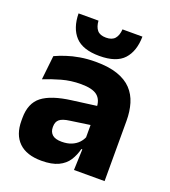

<svg xmlns="http://www.w3.org/2000/svg" viewBox="-129 -782 785 887"><g transform="rotate(20 263.5 -338.0)"><path d="M332.5 0 337 -123 333.5 -130.5V-284L332.5 -304Q332.5 -345 308.5 -364.5Q284.5 -384 228 -384Q178.5 -384 134 -371.5Q89.5 -359 50 -343L63 -461.5Q86.5 -472.5 115.8 -482.2Q145 -492 180.5 -498Q216 -504 256.5 -504Q321 -504 364.5 -489Q408 -474 434 -446.5Q460 -419 471.5 -380.8Q483 -342.5 483 -296.5V0ZM176 11.5Q102.5 11.5 64.5 -25.5Q26.5 -62.5 26.5 -131V-144.5Q26.5 -217 71.2 -251.8Q116 -286.5 213.5 -299L345.5 -316.5L354.5 -224.5L237.5 -207.5Q202 -203 187.5 -191Q173 -179 173 -155.5V-152Q173 -129.5 187.5 -116.2Q202 -103 234 -103Q262 -103 282.2 -111.5Q302.5 -120 315.5 -133.8Q328.5 -147.5 335 -164.5L356.5 -102.5H331.5Q323.5 -70.5 306.8 -44.5Q290 -18.5 258.5 -3.5Q227 11.5 176 11.5ZM262 -535Q180 -535 143 -575Q106 -615 105 -687H203Q205 -657.5 218.5 -641.2Q232 -625 262 -625Q291.5 -625 305.2 -641Q319 -657 321 -687H419Q418 -615 381.5 -575Q345 -535 262 -535Z"/></g></svg>

Font: Anek Latin
Style: Bold
Weight: 700
Designer: Yesha Goshar
Foundry: Ek Type
Version: Version 1.003